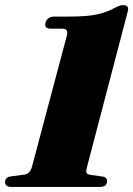

<svg xmlns="http://www.w3.org/2000/svg" viewBox="-34 -733 523 753"><path d="M165 -620.5Q138.5 -620.5 144.5 -644Q147.5 -654.5 155.8 -661.2Q164 -668 179.5 -668H236Q311 -668 350 -677.2Q389 -686.5 418.5 -703.5Q428 -708 435 -710.5Q442 -713 448 -713Q474.5 -713 467 -688L306.5 -75.5Q303.5 -64 305 -56.8Q306.5 -49.5 321.5 -47L369 -40.5Q386 -37 386 -22.5Q386 0 357.5 0H9.5Q-14 0 -14 -19.5Q-14 -37 7 -41L63.5 -48.5Q83.5 -52 91.5 -79.5L226.5 -587Q232 -605.5 228 -613Q224 -620.5 211 -620.5Z"/></svg>

Font: Fraunces 72pt Black
Style: Italic
Weight: 900
Italic angle: -16°
Version: Version 1.000;[b76b70a41]